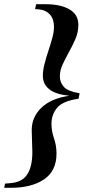

<svg xmlns="http://www.w3.org/2000/svg" viewBox="-36 -735 410 914"><path d="M180 -715Q252 -715 294.5 -690.5Q337 -666 337 -617Q337 -582 323.5 -550.5Q310 -519 293 -488.5Q276 -458 262.5 -429Q249 -400 249 -371Q249 -342 268.5 -321Q288 -300 343 -291L338 -265Q262 -254 235.5 -221.5Q209 -189 209 -146Q209 -111 221 -76.5Q233 -42 233 -4Q233 79 173.5 119Q114 159 16 159H-16L-12 139L12 137Q69 133 93.5 95.5Q118 58 118 -11Q118 -35 116.5 -64Q115 -93 115 -116Q115 -178 161.5 -222.5Q208 -267 294 -279Q228 -286 198 -310.5Q168 -335 168 -374Q168 -400 176 -431Q184 -462 194.5 -493.5Q205 -525 213 -554.5Q221 -584 221 -607Q221 -644 202 -665.5Q183 -687 152 -690L131 -692L136 -715Z"/></svg>

Font: DeepMind Serif Display
Style: Italic
Weight: 400
Italic angle: -12°
Designer: Frank Grießhammer / Modifications: Colophon Foundry
Foundry: Colophon Foundry
Version: Version 5.003; ttfautohint (v1.8.2)